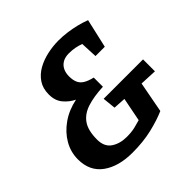

<svg xmlns="http://www.w3.org/2000/svg" viewBox="-167 -776 934 934"><g transform="rotate(-45 300.0 -308.5)"><path d="M231 12Q136 12 78 -30Q20 -72 20 -153Q20 -203 45 -246.5Q70 -290 115 -321.5Q160 -353 219 -365Q188 -380 165.5 -407Q143 -434 143 -476Q143 -518 162.5 -547Q182 -576 214 -594Q246 -612 285 -620.5Q324 -629 362 -629Q392 -629 421.5 -625Q451 -621 479.5 -614Q508 -607 534 -597L500 -448H436L432 -535Q413 -542 394.5 -545.5Q376 -549 353 -549Q327 -549 309.5 -538.5Q292 -528 283.5 -510Q275 -492 275 -469Q275 -444 282.5 -426.5Q290 -409 308 -398Q326 -387 356 -380V-317Q291 -314 246 -299.5Q201 -285 177.5 -251.5Q154 -218 154 -155Q154 -106 186.5 -84Q219 -62 266 -62Q299 -62 323.5 -68Q348 -74 364 -79L388 -201L324 -205L317 -273H588V-191L500 -195L470 -36Q427 -17 366.5 -2.5Q306 12 231 12Z"/></g></svg>

Font: Manuale
Style: Bold Italic
Weight: 700
Italic angle: -11°
Version: Version 1.002